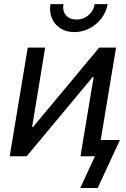

<svg xmlns="http://www.w3.org/2000/svg" viewBox="-20 -770 620 946"><path d="M462.9 0H376.5L441.4 -390.6H436.5L111.3 0H27.8L116.7 -535.6H202.6L138.2 -144H142.6L468.8 -535.6H551.8ZM346.2 -611.8Q306.6 -611.8 277.8 -630.4Q249 -648.9 235.6 -680.2Q222.2 -711.4 228.5 -749.5H292.5Q287.1 -715.8 305.2 -694.8Q323.2 -673.8 356.9 -673.8Q379.4 -673.8 398.2 -683.3Q417 -692.9 429.9 -710Q442.9 -727.1 446.3 -749.5H510.3Q503.9 -711.4 480 -679.9Q456.1 -648.4 420.9 -630.1Q385.7 -611.8 346.2 -611.8ZM375.5 156.2 447.8 0H416L429.2 -80.1H570.8L461.4 156.2Z"/></svg>

Font: Inter 20pt
Style: Italic
Weight: 400
Italic angle: -9.3988°
Version: Version 4.001;git-66647c0bb